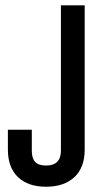

<svg xmlns="http://www.w3.org/2000/svg" viewBox="-20 -690 420 725"><path d="M153.8 15.1Q85.9 15.1 47.9 -21.2Q9.8 -57.6 9.8 -125V-200.2H100.1V-121.1Q100.1 -91.8 113 -78.4Q126 -64.9 153.8 -64.9Q210 -64.9 210 -121.1V-669.9H299.8V-125Q299.8 -57.6 261 -21.2Q222.2 15.1 153.8 15.1Z"/></svg>

Font: Unica One
Style: Bold
Weight: 400
Designer: Eduardo Rodriguez Tunni
Foundry: Eduardo Rodriguez Tunni
Version: Version 1.001